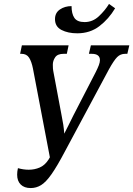

<svg xmlns="http://www.w3.org/2000/svg" viewBox="-20 -944 676 974"><path d="M136 10Q103 10 85 -8Q67 -26 67 -58Q67 -74 71 -91Q99 -83 126 -83Q155 -83 181 -94Q207 -105 226 -134L233 -146L147 -597Q140 -632 127.5 -651.5Q115 -671 89 -671H82L91 -714H328L319 -671H303Q272 -671 260 -653.5Q248 -636 248 -616Q248 -604 248.5 -597Q249 -590 250 -585L292 -361Q298 -331 301 -311.5Q304 -292 306 -266Q318 -290 328 -309.5Q338 -329 352 -358L466 -579Q476 -599 481.5 -613.5Q487 -628 487 -639Q487 -671 445 -671H431L441 -714H636L626 -671H615Q591 -671 574.5 -654.5Q558 -638 533 -593L310 -177Q270 -101 241.5 -60.5Q213 -20 188.5 -5Q164 10 136 10ZM372 -775Q325 -775 292 -792Q259 -809 259 -847Q259 -879 284 -896Q309 -913 343 -913Q343 -874 357.5 -853Q372 -832 409 -832Q450 -832 481.5 -861.5Q513 -891 533 -924L564 -902Q532 -848 484.5 -811.5Q437 -775 372 -775Z"/></svg>

Font: Noto Serif ExtraCondensed Medium
Style: Italic
Weight: 500
Width: 2
Italic angle: -12°
Designer: Monotype Design Team
Foundry: Monotype Imaging Inc.
Version: Version 2.013; ttfautohint (v1.8.4.7-5d5b)